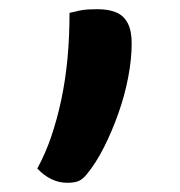

<svg xmlns="http://www.w3.org/2000/svg" viewBox="-20 -193 390 417"><path d="M126 204Q108 204 91.5 196Q75 188 61 173Q79 140 91.5 103Q104 66 113 24Q122 -18 126.5 -65Q131 -112 131 -165Q143 -168 152.5 -170Q162 -172 172 -172.5Q182 -173 192 -173Q216 -173 232.5 -166Q249 -159 257.5 -142.5Q266 -126 266 -99Q266 -65 258.5 -25.5Q251 14 237 53.5Q223 93 205.5 127.5Q188 162 168 186Q160 196 151 200Q142 204 126 204Z"/></svg>

Font: Recursive Casual SemiBold
Style: Regular
Weight: 600
Version: Version 1.047